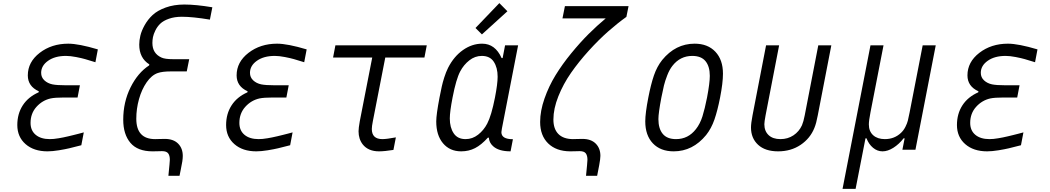

<svg xmlns="http://www.w3.org/2000/svg" viewBox="-20 -956 6707 1226"><path d="M226.6 -366.5 227.9 -373Q157.6 -404.9 157.6 -474.6Q157.6 -559.9 233.4 -618.5Q309.2 -677.1 416 -677.1Q482.4 -677.1 604.8 -640.6L589.2 -558.6Q544.3 -572.3 523.4 -578.5Q502.6 -584.6 465.8 -591.8Q429 -599 401 -599Q330.7 -599 286.8 -567.7Q242.8 -536.5 242.8 -490.9Q242.8 -462.2 263.3 -443Q283.9 -423.8 314.5 -417.3Q343.1 -411.5 399.7 -411.5H490.2L475.3 -333.3H385.4Q332 -333.3 304 -327.5Q250.7 -315.8 212.9 -273.8Q175.1 -231.8 175.1 -171.2Q175.1 -122.4 208 -95.1Q240.9 -67.7 298.2 -67.7Q310.5 -67.7 324.2 -69Q337.9 -70.3 354.8 -73.2Q371.7 -76.2 383.8 -78.5Q395.8 -80.7 417.3 -85.9Q438.8 -91.1 448.2 -93.4Q457.7 -95.7 483.1 -102.2Q508.5 -108.7 515 -110.7L499.3 -28.6Q446 -15 421.9 -9.1Q397.8 -3.3 356.1 3.6Q314.5 10.4 283.2 10.4Q196 10.4 143.2 -35.8Q90.5 -82 90.5 -157.6Q90.5 -229.2 125.3 -283.2Q160.2 -337.2 226.6 -366.5Z M1032.6 -69Q1087.2 -69 1117.2 -39.1Q1147.1 -9.1 1147.1 39.7Q1147.1 54.7 1144.2 74.5Q1141.3 94.4 1134.4 126.6Q1127.6 158.9 1126.3 166.7H1055.3Q1064.5 75.5 1064.5 64.5Q1064.5 37.1 1053.7 23.1Q1043 9.1 1014.3 9.1Q1005.9 9.1 986 9.8Q966.1 10.4 954.4 10.4Q858.7 10.4 812.8 -43.9Q766.9 -98.3 766.9 -191.4Q766.9 -304 813.5 -397.8Q860 -491.5 932.3 -538.4L933.6 -544.9Q869.1 -585.3 869.1 -671.2Q869.1 -697.9 876.3 -728.5Q883.5 -759.1 903.6 -795.2Q923.8 -831.4 954.4 -860Q985 -888.7 1037.8 -907.9Q1090.5 -927.1 1156.9 -927.1Q1230.5 -927.1 1335.9 -909.5L1320.3 -830.7Q1210.9 -849 1141.3 -849Q1094.4 -849 1058.6 -836.3Q1022.8 -823.6 1003.6 -805Q984.4 -786.5 972.3 -762Q960.3 -737.6 956.7 -718.8Q953.1 -699.9 953.1 -681.6Q953.1 -614.6 1011.1 -588.5Q1033.2 -578.1 1084.6 -578.1H1188.2L1172.5 -500H1069.7Q1016.9 -500 987 -489.6Q947.9 -475.9 916.3 -430.3Q884.8 -384.8 867.5 -322.9Q850.3 -261.1 850.3 -197.9Q850.3 -67.7 970.7 -67.7Q978.5 -67.7 999.7 -68.4Q1020.8 -69 1032.6 -69Z M1559.9 -366.5 1561.2 -373Q1490.9 -404.9 1490.9 -474.6Q1490.9 -559.9 1566.7 -618.5Q1642.6 -677.1 1749.3 -677.1Q1815.8 -677.1 1938.2 -640.6L1922.5 -558.6Q1877.6 -572.3 1856.8 -578.5Q1835.9 -584.6 1799.2 -591.8Q1762.4 -599 1734.4 -599Q1664.1 -599 1620.1 -567.7Q1576.2 -536.5 1576.2 -490.9Q1576.2 -462.2 1596.7 -443Q1617.2 -423.8 1647.8 -417.3Q1676.4 -411.5 1733.1 -411.5H1823.6L1808.6 -333.3H1718.8Q1665.4 -333.3 1637.4 -327.5Q1584 -315.8 1546.2 -273.8Q1508.5 -231.8 1508.5 -171.2Q1508.5 -122.4 1541.3 -95.1Q1574.2 -67.7 1631.5 -67.7Q1643.9 -67.7 1657.6 -69Q1671.2 -70.3 1688.2 -73.2Q1705.1 -76.2 1717.1 -78.5Q1729.2 -80.7 1750.7 -85.9Q1772.1 -91.1 1781.6 -93.4Q1791 -95.7 1816.4 -102.2Q1841.8 -108.7 1848.3 -110.7L1832.7 -28.6Q1779.3 -15 1755.2 -9.1Q1731.1 -3.3 1689.5 3.6Q1647.8 10.4 1616.5 10.4Q1529.3 10.4 1476.6 -35.8Q1423.8 -82 1423.8 -157.6Q1423.8 -229.2 1458.7 -283.2Q1493.5 -337.2 1559.9 -366.5Z M2354.2 -132.2Q2354.2 -67.7 2421.9 -67.7Q2448.6 -67.7 2507.8 -78.8L2492.2 1.3Q2434.9 10.4 2400.4 10.4Q2331.4 10.4 2296.2 -33.9Q2269.5 -68.4 2269.5 -117.8Q2269.5 -138 2277.3 -181.6L2356.8 -588.5H2106.8L2121.7 -666.7H2705.1L2690.1 -588.5H2440.1L2360.7 -181.6Q2354.2 -149.1 2354.2 -132.2Z M3168.6 -936.2 3220.1 -884.1 3057.3 -736.3 3016.3 -777.3ZM3181.6 -112Q3181.6 -67.1 3255.2 -67.1L3240.2 10.4Q3163.4 10.4 3127.6 -23.4Q3103.5 -45.6 3101.6 -76.8H3095.1Q3053.4 -30.6 3013.3 -10.1Q2973.3 10.4 2925.1 10.4Q2852.2 10.4 2808.9 -41Q2765.6 -92.4 2765.6 -180.3Q2765.6 -224 2786.5 -333.3Q2796.2 -381.5 2801.1 -404.3Q2806 -427.1 2816.7 -461.3Q2827.5 -495.4 2841.1 -522.8Q2878.3 -595.7 2936.2 -636.4Q2994.1 -677.1 3058.6 -677.1Q3141.9 -677.1 3182.9 -585.3H3189.5L3205.1 -666.7H3288.4L3184.9 -135.4Q3181.6 -115.9 3181.6 -112ZM3157.6 -466.1Q3157.6 -524.1 3133.1 -561.5Q3108.7 -599 3056.6 -599Q3013 -599 2976.9 -570.6Q2940.8 -542.3 2918.6 -500Q2892.6 -451.2 2869.8 -333.3Q2852.2 -242.8 2852.2 -199.2Q2852.2 -141.9 2877 -104.8Q2901.7 -67.7 2953.1 -67.7Q2996.7 -67.7 3032.9 -96Q3069 -124.3 3091.1 -166.7Q3117.8 -217.4 3140.6 -333.3Q3157.6 -420.6 3157.6 -466.1Z M3513.7 -192.7Q3513.7 -132.8 3545.2 -100.6Q3576.8 -68.4 3637.4 -67.7Q3644.5 -67.7 3665.7 -68.4Q3686.8 -69 3699.2 -69Q3753.9 -69 3783.9 -39.1Q3813.8 -9.1 3813.8 39.1Q3813.8 57.3 3806 99.6L3793 166.7H3722L3728.5 99.6Q3731.1 73.6 3731.1 64.5Q3731.1 37.1 3720.4 23.1Q3709.6 9.1 3681 9.1Q3672.5 9.1 3652.7 9.8Q3632.8 10.4 3621.1 10.4Q3531.2 9.8 3480.1 -40.4Q3429 -90.5 3429 -177.1Q3429 -247.4 3456.7 -326.5Q3484.4 -405.6 3527.3 -475.6Q3570.3 -545.6 3627.6 -615.6Q3684.9 -685.5 3738.9 -739.3Q3793 -793 3847.7 -838.5H3571.6L3587.2 -916.7H3993.5L3979.8 -848.3Q3923.2 -807.9 3862.6 -754.6Q3802.1 -701.2 3738.9 -631.5Q3675.8 -561.8 3626.3 -490.9Q3576.8 -419.9 3545.2 -340.8Q3513.7 -261.7 3513.7 -192.7Z M4281.9 10.4Q4197.3 10.4 4148.8 -40.7Q4100.3 -91.8 4100.3 -181Q4100.3 -233.1 4119.8 -333.3Q4136.1 -417.3 4155.6 -474.3Q4175.1 -531.2 4208.3 -572.9Q4293.6 -677.1 4415.4 -677.1Q4499.3 -677.1 4547.9 -625.7Q4596.4 -574.2 4596.4 -485.7Q4596.4 -426.4 4578.1 -333.3Q4561.8 -250 4542 -192.7Q4522.1 -135.4 4488.9 -93.8Q4403.6 10.4 4281.9 10.4ZM4512.4 -471.4Q4512.4 -531.9 4485 -565.4Q4457.7 -599 4400.4 -599Q4322.9 -599 4273.4 -535.2Q4254.6 -511.1 4240.6 -474.9Q4226.6 -438.8 4219.7 -410.5Q4212.9 -382.2 4203.1 -333.3Q4184.2 -233.7 4184.2 -195.3Q4184.2 -134.8 4211.9 -101.2Q4239.6 -67.7 4296.9 -67.7Q4374.3 -67.7 4423.8 -131.5Q4450.5 -165.4 4465.5 -213.2Q4480.5 -261.1 4494.8 -333.3Q4512.4 -426.4 4512.4 -471.4Z M5201.8 -219.4ZM4860.7 -162.8Q4860.7 -119.1 4887.7 -93.4Q4914.7 -67.7 4963.5 -67.7Q5010.4 -67.7 5046.5 -91.8Q5082.7 -115.9 5100.9 -156.2Q5110.7 -179 5118.5 -219.4L5205.1 -666.7H5288.4L5201.8 -219.4Q5192.7 -169.3 5180.3 -139.3Q5153.6 -72.3 5092.1 -30.9Q5030.6 10.4 4948.6 10.4Q4865.9 10.4 4820.6 -31.6Q4775.4 -73.6 4775.4 -141.9Q4775.4 -168 4785.2 -219.4L4871.7 -666.7H4955.1L4868.5 -219.4Q4860.7 -177.7 4860.7 -162.8ZM4868.5 -219.4Z M5528 -161.5Q5528 -117.2 5555.7 -92.4Q5583.3 -67.7 5630.2 -67.7Q5691.4 -67.7 5733.7 -108.1Q5750.7 -124.3 5761.7 -146.5Q5772.8 -168.6 5777 -185.9Q5781.2 -203.1 5788.4 -238.9L5871.7 -666.7H5955.1L5825.5 0H5742.2L5756.5 -72.9H5750Q5720.7 -35.2 5684.6 -12.4Q5648.4 10.4 5615.2 10.4Q5582 10.4 5554.7 -12.4Q5527.3 -35.2 5513 -72.9H5506.5L5443.4 250H5360L5538.4 -666.7H5621.7L5538.4 -238.9Q5528 -185.5 5528 -161.5Z M6226.6 -366.5 6227.9 -373Q6157.6 -404.9 6157.6 -474.6Q6157.6 -559.9 6233.4 -618.5Q6309.2 -677.1 6416 -677.1Q6482.4 -677.1 6604.8 -640.6L6589.2 -558.6Q6544.3 -572.3 6523.4 -578.5Q6502.6 -584.6 6465.8 -591.8Q6429 -599 6401 -599Q6330.7 -599 6286.8 -567.7Q6242.8 -536.5 6242.8 -490.9Q6242.8 -462.2 6263.3 -443Q6283.9 -423.8 6314.5 -417.3Q6343.1 -411.5 6399.7 -411.5H6490.2L6475.3 -333.3H6385.4Q6332 -333.3 6304 -327.5Q6250.7 -315.8 6212.9 -273.8Q6175.1 -231.8 6175.1 -171.2Q6175.1 -122.4 6208 -95.1Q6240.9 -67.7 6298.2 -67.7Q6310.5 -67.7 6324.2 -69Q6337.9 -70.3 6354.8 -73.2Q6371.7 -76.2 6383.8 -78.5Q6395.8 -80.7 6417.3 -85.9Q6438.8 -91.1 6448.2 -93.4Q6457.7 -95.7 6483.1 -102.2Q6508.5 -108.7 6515 -110.7L6499.3 -28.6Q6446 -15 6421.9 -9.1Q6397.8 -3.3 6356.1 3.6Q6314.5 10.4 6283.2 10.4Q6196 10.4 6143.2 -35.8Q6090.5 -82 6090.5 -157.6Q6090.5 -229.2 6125.3 -283.2Q6160.2 -337.2 6226.6 -366.5Z"/></svg>

Font: Monoid
Style: Italic
Weight: 400
Width: 4
Italic angle: -11°
Monospace: yes
Version: Version 0.61